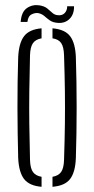

<svg xmlns="http://www.w3.org/2000/svg" viewBox="-20 -714 362 739"><path d="M50 -106Q47.5 -198.5 47.2 -299.2Q47 -400 50 -493.5Q52.5 -548 72.5 -574.5Q92.5 -601 140 -605V-566.5Q117 -562.5 106.8 -547.8Q96.5 -533 95.5 -501Q93.5 -424 92.8 -361.8Q92 -299.5 92.8 -237.2Q93.5 -175 95.5 -98.5Q96.5 -66.5 106.8 -52Q117 -37.5 140 -33.5V5Q92.5 1 72.5 -25.2Q52.5 -51.5 50 -106ZM182 5V-33.5Q205 -37.5 215.2 -52Q225.5 -66.5 226.5 -98.5Q229 -175.5 229.8 -237.8Q230.5 -300 229.8 -362Q229 -424 226.5 -501Q225.5 -533.5 215.5 -548.2Q205.5 -563 182 -566.5V-605Q230 -601 250 -574.5Q270 -548 272 -493.5Q275 -401 275 -300.2Q275 -199.5 272 -106Q270 -51.5 250 -25.2Q230 1 182 5ZM238.5 -690H265Q265.5 -658.5 247.5 -641Q229.5 -623.5 201.5 -626Q183 -627.5 171.8 -635.5Q160.5 -643.5 151 -652Q141.5 -660.5 127.5 -663.5Q115.5 -665.5 101.8 -658.8Q88 -652 85.5 -629.5H59.5Q62.5 -669 84 -683.2Q105.5 -697.5 131.5 -693.5Q150.5 -690.5 161.5 -681.8Q172.5 -673 181.2 -664.8Q190 -656.5 202.5 -655.5Q219.5 -653.5 229.2 -664Q239 -674.5 238.5 -690Z"/></svg>

Font: Big Shoulders Stencil Display Light
Style: Regular
Weight: 300
Designer: Patric King
Foundry: XO Type Co
Version: Version 1.000